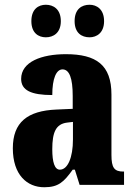

<svg xmlns="http://www.w3.org/2000/svg" viewBox="-20 -778 563 808"><path d="M357 -621C386 -621 418 -639 418 -689C418 -740 386 -758 357 -758C324 -758 294 -740 294 -689C294 -639 324 -621 357 -621ZM173 -621C204 -621 236 -639 236 -689C236 -740 204 -758 173 -758C142 -758 112 -740 112 -689C112 -639 142 -621 173 -621ZM166 10C225 10 248 -11 286 -64H295L315 0H502V-56H499C461 -56 449 -72 449 -126V-380C449 -505 385 -550 257 -550C155 -550 69 -518 69 -446C69 -398 111 -378 200 -378C200 -448 217 -486 243 -486C272 -486 286 -449 286 -374V-320L218 -317C95 -312 34 -263 34 -154C34 -42 94 10 166 10ZM232 -64C210 -64 200 -95 200 -150C200 -221 215 -256 262 -262L287 -265V-191C287 -115 265 -64 232 -64Z"/></svg>

Font: Noto Serif Myanmar ExtraCondensed Black
Style: Regular
Weight: 900
Width: 2
Designer: Ben Mitchell and the Monotype Design Team
Foundry: Monotype Imaging Inc.
Version: Version 2.106